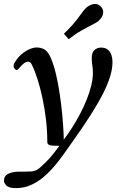

<svg xmlns="http://www.w3.org/2000/svg" viewBox="-47 -737 626 976"><path d="M34.7 219.2Q-2.4 219.2 -14.6 206.1Q-26.9 192.9 -26.9 182.1Q-26.9 156.2 -4.2 146Q18.6 135.7 46.4 135.7Q87.4 135.7 111.8 134.5Q136.2 133.3 156.2 115.2Q174.8 98.6 187.7 85.7Q200.7 72.8 210.9 60.8Q221.2 48.8 231.4 35.4Q241.7 22 254.9 4.4Q234.4 4.4 220.7 3.4Q207 2.4 200.2 -1.7Q193.4 -5.9 193.4 -16.1Q193.4 -71.8 186.8 -128.7Q180.2 -185.5 168.9 -238Q157.7 -290.5 143.6 -335Q129.4 -379.4 113.8 -410.2Q110.4 -417.5 105.7 -420.4Q101.1 -423.3 95.7 -423.3Q83.5 -423.3 70.6 -411.6Q57.6 -399.9 50.8 -391.1Q43 -380.9 38.1 -380.9Q32.2 -380.9 27.1 -387.7Q22 -394.5 22 -402.3Q22 -408.7 25.4 -415.5Q41 -442.9 61.5 -460.4Q82 -478 102.5 -486.8Q123 -495.6 138.7 -495.6Q162.6 -495.6 179.9 -485.1Q197.3 -474.6 211.4 -441.9Q225.6 -409.7 236.8 -363Q248 -316.4 256.1 -262.7Q264.2 -209 269.3 -155.5Q274.4 -102.1 276.4 -56.2Q276.9 -47.4 276.9 -39.8Q276.9 -32.2 276.9 -26.9Q297.9 -54.2 319.1 -87.4Q340.3 -120.6 359.4 -156.7Q378.4 -192.9 393.3 -229.7Q408.2 -266.6 416.7 -301.5Q425.3 -336.4 425.3 -366.2Q425.3 -381.8 423.8 -393.3Q422.4 -404.8 420.9 -416Q419.4 -427.2 419.4 -441.4Q419.4 -471.2 433.6 -483.2Q447.8 -495.1 466.3 -495.1Q488.3 -495.1 501 -484.6Q513.7 -474.1 519.3 -457.3Q524.9 -440.4 524.9 -421.4Q524.9 -378.4 505.4 -326.2Q485.8 -273.9 451.4 -214.4Q417 -154.8 371.3 -88.1Q325.7 -21.5 273.4 51.3Q254.4 78.1 229.7 107.4Q205.1 136.7 175.3 162.1Q145.5 187.5 110.4 203.4Q75.2 219.2 34.7 219.2ZM302.2 -537.6 277.8 -565.4Q326.7 -612.3 353.5 -650.4Q380.4 -688.5 393.1 -699.2Q401.9 -706.5 413.1 -711.7Q424.3 -716.8 436.5 -716.8Q444.8 -716.8 453.4 -712.9Q461.9 -709 468.3 -700.7Q477.5 -689.5 477.5 -675.3Q477.5 -662.1 470.2 -650.4Q462.9 -638.7 453.1 -629.9Q444.8 -622.6 421.6 -611.1Q398.4 -599.6 366.9 -581.8Q335.4 -564 302.2 -537.6Z"/></svg>

Font: Gelasio
Style: Italic
Weight: 400
Italic angle: -8.5°
Designer: Eben Sorkin
Foundry: Eben Sorkin
Version: Version 1.008